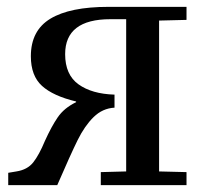

<svg xmlns="http://www.w3.org/2000/svg" viewBox="-20 -540 592 560"><path d="M444 -480V-40L524 -38V0H274V-38L348 -40V-484H302Q170 -484 170 -382Q170 -322 209 -294Q248 -266 314 -264V-226Q279 -224 253 -198.5Q227 -173 206.5 -131.5Q186 -90 147 0H4V-36L28 -40Q60 -45 77 -66.5Q94 -88 111 -129Q130 -171 148.5 -198Q167 -225 202 -242V-244Q135 -260 102.5 -289.5Q70 -319 70 -376Q70 -451 127 -485.5Q184 -520 296 -520H524V-482Z"/></svg>

Font: Minipax
Style: Regular
Weight: 400
Designer: Raphaël Ronot, Igor Stepanchenko (Cyrillic)
Foundry: steppetype
Version: Version 1.002